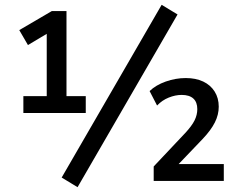

<svg xmlns="http://www.w3.org/2000/svg" viewBox="-20 -751 987 797"><path d="M77 -282V-352H174V-632H210L96 -564L60 -626L195 -705H256V-352H336V-282ZM302 26 236 -14 651 -731 717 -691ZM618 0V-60L749 -199Q776 -228 787.5 -251Q799 -274 799 -298Q799 -327 782.5 -342Q766 -357 734 -357Q708 -357 680.5 -346Q653 -335 632 -313L601 -373Q627 -398 668 -412.5Q709 -427 751 -427Q793 -427 823.5 -412.5Q854 -398 871 -371Q888 -344 888 -308Q888 -275 872 -243Q856 -211 822 -175L713 -61V-70H909V0Z"/></svg>

Font: Nunito Sans 12pt SemiBold
Style: Regular
Weight: 600
Designer: Vernon Adams
Foundry: Vernon Adams
Version: Version 3.101;gftools[0.9.27]